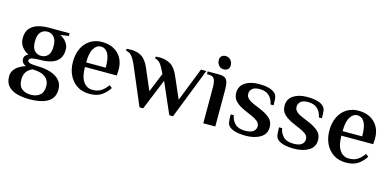

<svg xmlns="http://www.w3.org/2000/svg" viewBox="-76 -1105 3596 1761"><g transform="rotate(15 1722.5 -224.5)"><path d="M254 200Q187 200 134 185.5Q81 171 50 137Q19 103 19 45Q19 10 37 -15.5Q55 -41 83.5 -58.5Q112 -76 144 -85Q126 -92 113.5 -105.5Q101 -119 101 -142Q101 -162 111.5 -174Q122 -186 139 -194Q102 -209 75.5 -244Q49 -279 49 -326Q49 -384 76.5 -417.5Q104 -451 150.5 -465.5Q197 -480 254 -480H453V-454L374 -443Q410 -426 434 -394.5Q458 -363 458 -326Q458 -269 432 -235.5Q406 -202 360 -188Q314 -174 254 -174Q206 -174 179 -167.5Q152 -161 152 -142Q152 -125 179 -118.5Q206 -112 254 -112Q318 -111 371.5 -94Q425 -77 456.5 -42.5Q488 -8 488 45Q488 103 457.5 137Q427 171 373.5 185.5Q320 200 254 200ZM254 -212Q291 -212 316.5 -238Q342 -264 342 -326Q342 -385 317 -413.5Q292 -442 254 -442Q216 -442 190.5 -415Q165 -388 165 -326Q165 -264 190.5 -238Q216 -212 254 -212ZM254 157Q307 157 339.5 130Q372 103 372 45Q372 -2 343 -31Q314 -60 262 -68L212 -73Q177 -59 156 -31Q135 -3 135 45Q135 103 168 130Q201 157 254 157Z M772 10Q702 10 652.5 -22.5Q603 -55 576.5 -110.5Q550 -166 550 -235Q550 -310 577 -365Q604 -420 652 -450Q700 -480 762 -480Q859 -480 916.5 -424Q974 -368 974 -272L971 -218H669Q669 -126 701.5 -79.5Q734 -33 789 -33Q840 -33 872.5 -55.5Q905 -78 931 -115L957 -95Q931 -52 887.5 -21Q844 10 772 10ZM669 -261H855Q855 -355 830.5 -396Q806 -437 762 -437Q724 -437 696.5 -394.5Q669 -352 669 -261Z M1248 10 1093 -355Q1068 -411 1046.5 -433.5Q1025 -456 995 -459V-478Q998 -478 1014.5 -479Q1031 -480 1037 -480Q1095 -480 1137.5 -454.5Q1180 -429 1212 -355L1297 -156L1372 -339Q1341 -406 1320 -431Q1299 -456 1271 -459V-478Q1274 -478 1287.5 -479Q1301 -480 1307 -480Q1365 -480 1410.5 -454.5Q1456 -429 1488 -355L1577 -150L1703 -470H1754L1566 10H1531L1403 -283L1283 10Z M1905 -526Q1873 -526 1855.5 -547.5Q1838 -569 1838 -598Q1838 -622 1852.5 -635.5Q1867 -649 1889 -649Q1921 -649 1939 -627.5Q1957 -606 1957 -578Q1957 -554 1942.5 -540Q1928 -526 1905 -526ZM1851 0V-344Q1851 -389 1838.5 -416.5Q1826 -444 1781 -444H1767V-470H1875Q1910 -470 1929.5 -459Q1949 -448 1957 -421Q1965 -394 1965 -344V0Z M2256 10Q2195 10 2156 -1Q2117 -12 2097 -31Q2079 -48 2076 -77Q2073 -106 2073 -144H2102Q2110 -96 2142 -64.5Q2174 -33 2236 -33Q2293 -33 2316.5 -52.5Q2340 -72 2340 -102Q2340 -131 2315.5 -150Q2291 -169 2250 -186L2195 -210Q2136 -235 2103 -267Q2070 -299 2070 -348Q2070 -413 2121 -446.5Q2172 -480 2250 -480Q2310 -480 2348.5 -469Q2387 -458 2406 -439Q2425 -422 2428 -393Q2431 -364 2431 -326H2402Q2394 -374 2362 -405.5Q2330 -437 2270 -437Q2223 -437 2201 -417.5Q2179 -398 2179 -368Q2179 -342 2198.5 -323.5Q2218 -305 2253 -290L2313 -265Q2380 -237 2414.5 -205.5Q2449 -174 2449 -122Q2449 -57 2394 -23.5Q2339 10 2256 10Z M2715 10Q2654 10 2615 -1Q2576 -12 2556 -31Q2538 -48 2535 -77Q2532 -106 2532 -144H2561Q2569 -96 2601 -64.5Q2633 -33 2695 -33Q2752 -33 2775.5 -52.5Q2799 -72 2799 -102Q2799 -131 2774.5 -150Q2750 -169 2709 -186L2654 -210Q2595 -235 2562 -267Q2529 -299 2529 -348Q2529 -413 2580 -446.5Q2631 -480 2709 -480Q2769 -480 2807.5 -469Q2846 -458 2865 -439Q2884 -422 2887 -393Q2890 -364 2890 -326H2861Q2853 -374 2821 -405.5Q2789 -437 2729 -437Q2682 -437 2660 -417.5Q2638 -398 2638 -368Q2638 -342 2657.5 -323.5Q2677 -305 2712 -290L2772 -265Q2839 -237 2873.5 -205.5Q2908 -174 2908 -122Q2908 -57 2853 -23.5Q2798 10 2715 10Z M3207 10Q3137 10 3087.5 -22.5Q3038 -55 3011.5 -110.5Q2985 -166 2985 -235Q2985 -310 3012 -365Q3039 -420 3087 -450Q3135 -480 3197 -480Q3294 -480 3351.5 -424Q3409 -368 3409 -272L3406 -218H3104Q3104 -126 3136.5 -79.5Q3169 -33 3224 -33Q3275 -33 3307.5 -55.5Q3340 -78 3366 -115L3392 -95Q3366 -52 3322.5 -21Q3279 10 3207 10ZM3104 -261H3290Q3290 -355 3265.5 -396Q3241 -437 3197 -437Q3159 -437 3131.5 -394.5Q3104 -352 3104 -261Z"/></g></svg>

Font: El Messiri SemiBold
Style: Regular
Weight: 600
Designer: Mohamed Gaber
Foundry: Kief Type Foundry
Version: Version 2.020; ttfautohint (v1.8.3)